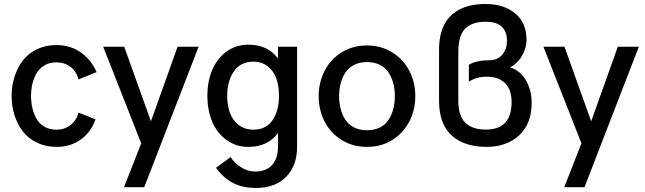

<svg xmlns="http://www.w3.org/2000/svg" viewBox="-20 -720 3203 954"><path d="M261.2 9.8Q207 9.8 163.6 -11.2Q120.1 -32.2 93 -67.9Q65.9 -103.5 51.8 -148.4Q37.6 -193.4 37.6 -243.2Q37.6 -292.5 51.8 -337.4Q65.9 -382.3 92.5 -418Q119.1 -453.6 162.6 -474.9Q206.1 -496.1 260.3 -496.1Q328.6 -496.1 380.6 -460.2Q432.6 -424.3 460 -361.8L370.1 -325.2Q359.9 -365.2 330.3 -387.7Q300.8 -410.2 260.3 -410.2Q227.1 -410.2 201.9 -395.8Q176.8 -381.3 162.4 -356.9Q147.9 -332.5 141.1 -303.7Q134.3 -274.9 134.3 -243.2Q134.3 -210.9 141.1 -182.1Q147.9 -153.3 162.1 -128.9Q176.3 -104.5 201.4 -90.1Q226.6 -75.7 260.3 -75.7Q300.8 -75.7 330.3 -98.6Q359.9 -121.6 370.1 -160.6L454.6 -127Q431.6 -62.5 380.9 -26.4Q330.1 9.8 261.2 9.8Z M596.2 210 681.6 -7.8 492.7 -487.8H597.2L730 -117.2L862.3 -487.8H966.8L696.8 210Z M1251.5 213.9Q1185.5 213.9 1137.9 189.2Q1090.3 164.6 1053.2 113.8L1126 60.5Q1143.6 89.4 1177 110.8Q1210.4 132.3 1247.6 132.3Q1303.2 132.3 1332.3 99.4Q1361.3 66.4 1361.3 9.3V-58.6Q1309.6 9.8 1214.4 9.8Q1151.9 9.8 1104.7 -24.9Q1057.6 -59.6 1033.9 -116.7Q1010.3 -173.8 1010.3 -244.1Q1010.3 -314 1033.9 -371.1Q1057.6 -428.2 1104.7 -463.1Q1151.9 -498 1214.4 -498Q1310.5 -498 1361.3 -429.2V-487.8H1456.1V9.3Q1456.1 103 1401.9 158.4Q1347.7 213.9 1251.5 213.9ZM1238.8 -75.7Q1302.2 -75.7 1334.2 -122.8Q1366.2 -169.9 1366.2 -243.7Q1366.2 -291.5 1353.5 -328.6Q1340.8 -365.7 1311.3 -389.6Q1281.7 -413.6 1238.8 -413.6Q1175.3 -413.6 1142.1 -365.2Q1108.9 -316.9 1108.9 -243.7Q1108.9 -196.3 1122.3 -159.4Q1135.7 -122.6 1165.8 -99.1Q1195.8 -75.7 1238.8 -75.7Z M1803.2 9.8Q1732.9 9.8 1677.7 -24.4Q1622.6 -58.6 1593 -115.7Q1563.5 -172.9 1563.5 -242.2Q1563.5 -311 1593 -368.4Q1622.6 -425.8 1677.7 -460Q1732.9 -494.1 1803.2 -494.1Q1873 -494.1 1928.5 -460Q1983.9 -425.8 2013.7 -368.4Q2043.5 -311 2043.5 -242.2Q2043.5 -136.2 1976.1 -63.2Q1908.7 9.8 1803.2 9.8ZM1803.2 -72.8Q1839.8 -72.8 1867.2 -86.4Q1894.5 -100.1 1910.4 -124.3Q1926.3 -148.4 1934.1 -178Q1941.9 -207.5 1941.9 -242.2Q1941.9 -276.9 1934.1 -306.4Q1926.3 -335.9 1910.4 -360.1Q1894.5 -384.3 1867.2 -397.9Q1839.8 -411.6 1803.2 -411.6Q1767.1 -411.6 1740 -397.9Q1712.9 -384.3 1696.8 -360.4Q1680.7 -336.4 1672.9 -306.6Q1665 -276.9 1665 -242.2Q1665 -207.5 1672.9 -177.7Q1680.7 -147.9 1696.8 -124Q1712.9 -100.1 1740 -86.4Q1767.1 -72.8 1803.2 -72.8Z M2397.5 9.8Q2344.7 9.8 2302.2 -3.4Q2259.8 -16.6 2228 -43.5Q2196.3 -70.3 2179 -114.3Q2161.6 -158.2 2161.6 -217.3V-475.6Q2161.6 -523.9 2173.3 -562.3Q2185.1 -600.6 2205.6 -626.2Q2226.1 -651.9 2255.6 -668.7Q2285.2 -685.5 2319.1 -692.9Q2353 -700.2 2393.1 -700.2Q2482.4 -700.2 2539.3 -653.8Q2596.2 -607.4 2596.2 -521.5Q2596.2 -483.4 2574.5 -444.3Q2552.7 -405.3 2514.2 -385.3Q2566.4 -368.7 2594 -319.8Q2621.6 -271 2621.6 -209Q2621.6 -105 2559.6 -47.6Q2497.6 9.8 2397.5 9.8ZM2394.5 -76.2Q2522 -76.2 2522 -212.9Q2522 -275.4 2489 -307.1Q2456.1 -338.9 2399.9 -338.9Q2345.7 -338.9 2309.6 -313.5V-397.9Q2344.2 -419.9 2412.6 -420.9Q2454.1 -421.4 2476.6 -449.5Q2499 -477.5 2499 -516.1Q2499 -611.8 2393.6 -611.8Q2361.8 -611.8 2338.4 -605Q2314.9 -598.1 2295.9 -582Q2276.9 -565.9 2267.1 -535.6Q2257.3 -505.4 2257.3 -461.4V-221.7Q2257.3 -143.6 2292.2 -109.9Q2327.1 -76.2 2394.5 -76.2Z M2783.7 210 2869.1 -7.8 2680.2 -487.8H2784.7L2917.5 -117.2L3049.8 -487.8H3154.3L2884.3 210Z"/></svg>

Font: HK Grotesk Medium
Style: Regular
Weight: 500
Designer: Alfredo Marco Pradil and Stefan Peev
Foundry: Hanken Design Co.
Version: Version 1.045;PS 001.045;hotconv 1.0.88;makeotf.lib2.5.64775